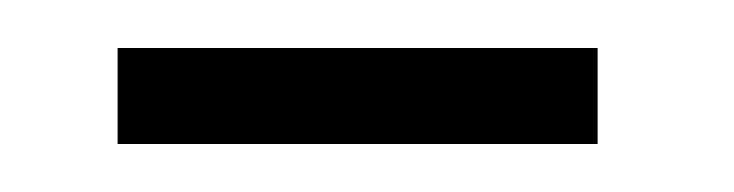

<svg xmlns="http://www.w3.org/2000/svg" viewBox="-20 -533 306 80"><path d="M29 -473V-513H229V-473Z"/></svg>

Font: Forum
Style: Regular
Weight: 400
Designer: Denis Masharov
Foundry: Denis Masharov
Version: Version 1.000